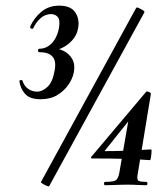

<svg xmlns="http://www.w3.org/2000/svg" viewBox="-20 -655 590 681"><path d="M161 -474 162 -484Q187 -484 206.5 -474Q226 -464 236.5 -445Q247 -426 242 -399Q238 -377 223 -355Q208 -333 183.5 -318Q159 -303 124 -303Q85 -303 68.5 -322.5Q52 -342 49 -366Q48 -370 53.5 -371Q59 -372 60 -368Q64 -356 71.5 -347.5Q79 -339 89.5 -334.5Q100 -330 112 -330Q130 -330 148.5 -347Q167 -364 174 -406Q180 -439 166 -454.5Q152 -470 119 -470Q115 -470 115 -476Q115 -482 119 -482Q137 -482 151.5 -491.5Q166 -501 175.5 -517.5Q185 -534 189 -555Q194 -584 185 -594.5Q176 -605 161 -605Q140 -605 123.5 -590Q107 -575 98 -555Q97 -552 91.5 -553.5Q86 -555 87 -561Q101 -592 127 -613.5Q153 -635 190 -635Q231 -635 247 -611Q263 -587 257 -555Q253 -531 237 -513Q221 -495 200 -485Q179 -475 161 -474ZM154 6Q153 7 145.5 4Q138 1 131 -3.5Q124 -8 125 -9L463 -627Q465 -630 472.5 -626.5Q480 -623 487 -618.5Q494 -614 492 -611ZM353 2Q349 2 349 -4Q349 -10 353 -10Q382 -10 390.5 -15.5Q399 -21 403 -41L436 -231L465 -262L353 -122Q349 -119 355 -119Q387 -119 413 -120Q439 -121 464 -122.5Q489 -124 516 -125Q518 -125 517.5 -115.5Q517 -106 515.5 -96.5Q514 -87 512 -87Q473 -90 424 -91.5Q375 -93 305 -93Q304 -93 303 -95Q302 -97 304 -99L498 -329Q500 -332 508 -329Q516 -326 515 -321L469 -41Q465 -22 469 -16Q473 -10 498 -10Q503 -10 503 -4Q503 2 498 2Q483 2 468 1Q453 0 433 0Q410 0 390 1Q370 2 353 2Z"/></svg>

Font: Cormorant Infant Light
Style: Italic
Weight: 300
Italic angle: -10°
Designer: Christian Thalmann (Catharsis Fonts)
Foundry: Catharsis Fonts
Version: Version 4.001